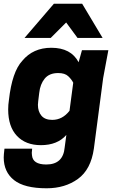

<svg xmlns="http://www.w3.org/2000/svg" viewBox="-33 -800 627 1033"><path d="M519 -596H384L323 -679L240 -596H99L257 -780H409ZM218 213Q98 213 42.5 169Q-13 125 -13 47Q-13 33 -9 0H140L138 22L139 35Q143 85 216 85Q307 85 315 -7L324 -74Q276 -19 187 -19Q105 -19 58 -69Q11 -119 11 -211Q11 -236 15 -262Q32 -414 87 -473Q145 -543 243 -543Q349 -543 390 -465L408 -530H550L522 -380L472 0Q456 112 386.5 162.5Q317 213 218 213ZM248 -155Q303 -155 341 -204L361 -355Q352 -373 334 -390Q316 -407 280 -407Q232 -407 207.5 -377Q183 -347 178 -300Q171 -246 171 -236Q171 -200 190 -177.5Q209 -155 248 -155Z"/></svg>

Font: Tanohe Sans
Style: Bold Italic
Weight: 700
Designer: Village Type and Design LLC & Cristiano Sobral
Foundry: Cooper Hewitt Smithsonian Design Museum
Version: Version 1.00;September 29, 2021;FontCreator 13.0.0.2655 64-b